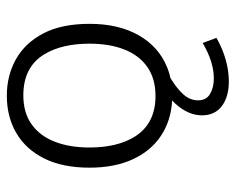

<svg xmlns="http://www.w3.org/2000/svg" viewBox="-85 -441 706 576"><g transform="rotate(-90 268.0 -153.0)"><path d="M268 -39.5Q320 -39.5 355 -64Q390 -88.5 407.5 -133Q425 -177.5 425 -237.5Q425 -320 393.5 -372.5Q355.5 -436 270 -436Q217.5 -436 182.8 -411Q148 -386 130.8 -341.5Q113.5 -297 113.5 -237.5Q113.5 -153.5 146.5 -101Q185.5 -39.5 268 -39.5ZM311.5 180.5Q265.5 180.5 237.8 159.5Q210 138.5 210 100Q210 58.5 245 20L254.5 10.5Q194 7 148.8 -23Q103.5 -53 78.2 -107.5Q53 -162 53 -237.5Q53 -318 80.5 -373.2Q108 -428.5 156.8 -457Q205.5 -485.5 269 -485.5Q329.5 -485.5 378.2 -458.2Q427 -431 455.8 -376Q484.5 -321 484.5 -237.5Q484.5 -150.5 450.5 -90.5Q416.5 -30.5 356 -5.5Q340 1.5 322.5 5Q289.5 25 272.2 44.8Q255 64.5 255 88Q255 113 274.2 124.2Q293.5 135.5 321 135.5Q370 135.5 427 102L442.5 143.5Q376 180.5 311.5 180.5Z"/></g></svg>

Font: Betina Sans Light
Style: Regular
Weight: 300
Designer: Jonathan Pinhorn (font) & Cristiano Sobral (main changes)
Version: Version 2.001;October 6, 2020;FontCreator 13.0.0.2681 64-bit